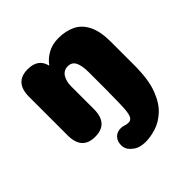

<svg xmlns="http://www.w3.org/2000/svg" viewBox="-183 -632 984 984"><g transform="rotate(-45 309.5 -139.5)"><path d="M323.5 206.5Q312.5 206.5 297.8 204.2Q283 202 272 197Q255 189 238.5 172Q222 155 222 129Q222 101.5 238.2 83.8Q254.5 66 283.5 66Q289.5 66 295.2 67.2Q301 68.5 307 70.5Q313 72.5 319 73.5Q325 74.5 331.5 74.5Q348.5 74.5 356.5 58.5Q364.5 42.5 366.8 3.5Q369 -35.5 369 -105H559.5Q559.5 -8.5 536.2 52.8Q513 114 476.8 147.5Q440.5 181 399.8 193.8Q359 206.5 323.5 206.5ZM465 5Q369.5 5 369.5 -100V-253.5Q369.5 -300.5 357 -325.5Q344.5 -350.5 314.5 -350.5Q300 -350.5 288.8 -344.2Q277.5 -338 270 -326.5Q262.5 -315 258.5 -299.2Q254.5 -283.5 254.5 -264.5V-100Q254.5 5 159 5Q64 5 64 -100V-380Q64 -485 159 -485Q234 -485 249.5 -421.5L250 -419.5Q271.5 -449 304.8 -467.8Q338 -486.5 383.5 -486.5Q434.5 -486.5 474.5 -467.5Q514.5 -448.5 537.2 -403.5Q560 -358.5 560 -281V-100Q560 -49 535.5 -22Q511 5 465 5Z"/></g></svg>

Font: Sono ExtraLight Monospace ExtraBold
Style: Regular
Weight: 800
Version: Version 2.112